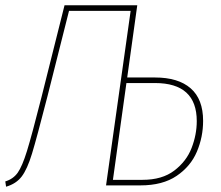

<svg xmlns="http://www.w3.org/2000/svg" viewBox="-20 -701 836 726"><path d="M748 -244Q748 -183 724.5 -127.5Q701 -72 648 -36Q595 0 511 0H381L474 -660H241L159 -335Q119 -179 101 -120Q83 -61 62 -33.5Q41 -6 3 5L0 -15Q30 -24 47 -48Q64 -72 82 -130Q100 -188 137 -334L224 -681H499L461 -408H566Q654 -408 701 -367Q748 -326 748 -244ZM724 -243Q724 -387 566 -387H458L407 -21H519Q593 -21 639 -56Q685 -91 704.5 -141.5Q724 -192 724 -243Z"/></svg>

Font: Fira Sans Condensed Thin
Style: Italic
Weight: 250
Width: 3
Italic angle: -8°
Designer: Carrois Corporate & Edenspiekermann AG
Foundry: Carrois Corporate GbR & Edenspiekermann AG
Version: Version 4.203